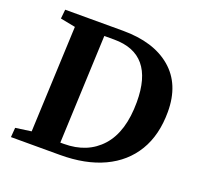

<svg xmlns="http://www.w3.org/2000/svg" viewBox="-124 -848 1028 986"><g transform="rotate(20 390.5 -355.0)"><path d="M32 0 36 -52 122 -64 147 -644 65 -660 70 -710H386Q554 -710 649.5 -629Q745 -548 745 -397Q745 -270 691.5 -181.5Q638 -93 538.5 -46.5Q439 0 300 0ZM280 -60H299Q428 -60 503 -143.5Q578 -227 578 -390Q578 -652 359 -652H305Z"/></g></svg>

Font: Literata 36pt
Style: Bold Italic
Weight: 700
Italic angle: -2°
Designer: Latin by Veronika Burian and Jose Scaglione. Greek by Irene Vlachou. Cyrillic by Vera Evstafieva
Foundry: TypeTogether
Version: Version 3.002